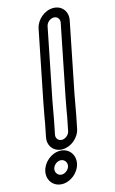

<svg xmlns="http://www.w3.org/2000/svg" viewBox="-146 -738 617 1031"><g transform="rotate(-15 163.0 -222.0)"><path d="M131.1 -211 208.4 -598C212.5 -618.5 232.3 -635 252.3 -635C272.2 -635 285.5 -618.5 281.4 -598L204.1 -211C199 -185.2 194.4 -157.5 189.6 -133C186.8 -119.2 185.3 -106.9 183.6 -98L169 -25C165.2 -5.8 145 11 125.3 11C105.6 11 92.2 -5.8 96 -25L110.6 -98C117.5 -132.9 124.2 -176.2 131.1 -211ZM254.1 -211 331.4 -598C340.9 -645.8 310.3 -685 262.3 -685C214.2 -685 167.9 -645.8 158.4 -598L81.1 -211C75.6 -183.3 70.9 -154.8 65.6 -128C63.1 -115.7 61.9 -104.6 60.6 -98L46 -25C36.5 22.4 68.1 61 115.3 61C162.5 61 209.5 22.4 219 -25L233.6 -98C240.3 -131.6 247.1 -175.7 254.1 -211ZM44.8 151.5C48.7 131.6 68.7 115 88.5 115C109 115 124.2 134 120.2 154.5C116.2 174.4 96.2 191 76.4 191C55.9 191 40.7 172 44.8 151.5ZM-5.2 151.5C-15 200.1 17.7 241 66.4 241C114 241 160.7 202.1 170.2 154.5C179.9 105.9 147.2 65 98.5 65C50.9 65 4.3 103.9 -5.2 151.5Z"/></g></svg>

Font: Smoothie
Style: OutlineIt
Weight: 400
Foundry: Cannot Into Space Fonts
Version: Version 0.8